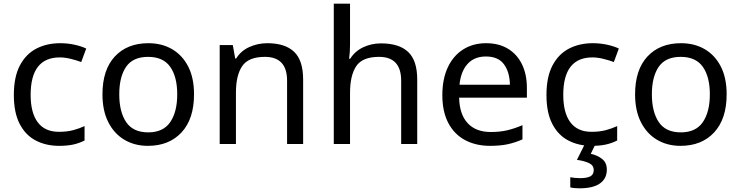

<svg xmlns="http://www.w3.org/2000/svg" viewBox="-20 -780 4010 1040"><path d="M300 10Q229 10 173.5 -19Q118 -48 86.5 -109Q55 -170 55 -265Q55 -364 88 -426Q121 -488 177.5 -517Q234 -546 306 -546Q347 -546 385 -537.5Q423 -529 447 -517L420 -444Q396 -453 364 -461Q332 -469 304 -469Q146 -469 146 -266Q146 -169 184.5 -117.5Q223 -66 299 -66Q343 -66 376.5 -75Q410 -84 438 -97V-19Q411 -5 378.5 2.5Q346 10 300 10Z M1031 -269Q1031 -136 963.5 -63Q896 10 781 10Q710 10 654.5 -22.5Q599 -55 567 -117.5Q535 -180 535 -269Q535 -402 602 -474Q669 -546 784 -546Q857 -546 912.5 -513.5Q968 -481 999.5 -419.5Q1031 -358 1031 -269ZM626 -269Q626 -174 663.5 -118.5Q701 -63 783 -63Q864 -63 902 -118.5Q940 -174 940 -269Q940 -364 902 -418Q864 -472 782 -472Q700 -472 663 -418Q626 -364 626 -269Z M1428 -546Q1524 -546 1573 -499.5Q1622 -453 1622 -349V0H1535V-343Q1535 -472 1415 -472Q1326 -472 1292 -422Q1258 -372 1258 -278V0H1170V-536H1241L1254 -463H1259Q1285 -505 1331 -525.5Q1377 -546 1428 -546Z M1876 -537Q1876 -497 1871 -462H1877Q1903 -503 1947.5 -524Q1992 -545 2044 -545Q2142 -545 2191 -498.5Q2240 -452 2240 -349V0H2153V-343Q2153 -472 2033 -472Q1943 -472 1909.5 -421.5Q1876 -371 1876 -277V0H1788V-760H1876Z M2613 -546Q2682 -546 2731.5 -516Q2781 -486 2807.5 -431.5Q2834 -377 2834 -304V-251H2467Q2469 -160 2513.5 -112.5Q2558 -65 2638 -65Q2689 -65 2728.5 -74.5Q2768 -84 2810 -102V-25Q2769 -7 2729 1.5Q2689 10 2634 10Q2558 10 2499.5 -21Q2441 -52 2408.5 -113.5Q2376 -175 2376 -264Q2376 -352 2405.5 -415Q2435 -478 2488.5 -512Q2542 -546 2613 -546ZM2612 -474Q2549 -474 2512.5 -433.5Q2476 -393 2469 -321H2742Q2741 -389 2710 -431.5Q2679 -474 2612 -474Z M3185 10Q3114 10 3058.5 -19Q3003 -48 2971.5 -109Q2940 -170 2940 -265Q2940 -364 2973 -426Q3006 -488 3062.5 -517Q3119 -546 3191 -546Q3232 -546 3270 -537.5Q3308 -529 3332 -517L3305 -444Q3281 -453 3249 -461Q3217 -469 3189 -469Q3031 -469 3031 -266Q3031 -169 3069.5 -117.5Q3108 -66 3184 -66Q3228 -66 3261.5 -75Q3295 -84 3323 -97V-19Q3296 -5 3263.5 2.5Q3231 10 3185 10ZM3267 139Q3267 187 3230 213.5Q3193 240 3119 240Q3087 240 3069 235V180Q3078 182 3093 183.5Q3108 185 3122 185Q3158 185 3177 175.5Q3196 166 3196 141Q3196 115 3169.5 103Q3143 91 3105 86L3148 0H3206L3180 53Q3216 61 3241.5 81Q3267 101 3267 139Z M3916 -269Q3916 -136 3848.5 -63Q3781 10 3666 10Q3595 10 3539.5 -22.5Q3484 -55 3452 -117.5Q3420 -180 3420 -269Q3420 -402 3487 -474Q3554 -546 3669 -546Q3742 -546 3797.5 -513.5Q3853 -481 3884.5 -419.5Q3916 -358 3916 -269ZM3511 -269Q3511 -174 3548.5 -118.5Q3586 -63 3668 -63Q3749 -63 3787 -118.5Q3825 -174 3825 -269Q3825 -364 3787 -418Q3749 -472 3667 -472Q3585 -472 3548 -418Q3511 -364 3511 -269Z"/></svg>

Font: Noto Sans Gothic
Style: Regular
Weight: 400
Designer: Monotype Design Team
Foundry: Monotype Imaging Inc.
Version: Version 2.001; ttfautohint (v1.8.4.7-5d5b)